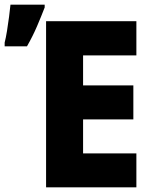

<svg xmlns="http://www.w3.org/2000/svg" viewBox="-75 -805 658 825"><path d="M-55 -622Q-50 -641 -45 -671.5Q-40 -702 -36 -733.5Q-32 -765 -30 -785H117V-773Q102 -734 84 -692Q66 -650 41 -606H-55ZM123 0V-714H511V-567H282V-438H498V-292H282V-146H511V0Z"/></svg>

Font: Noto Sans Mono SemiCondensed Black
Style: Regular
Weight: 900
Width: 4
Designer: Monotype Design Team
Foundry: Monotype Imaging Inc.
Version: Version 2.014; ttfautohint (v1.8.4.7-5d5b)